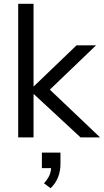

<svg xmlns="http://www.w3.org/2000/svg" viewBox="-20 -725 548 1013"><path d="M76 0V-705H157V-270H159L384 -486H487L220 -230V-274L508 0H405L159 -228H157V0ZM247 268 212 242Q234 218 242 197Q250 176 250 152L270 162H201V80H299V140Q299 177 286.5 209.5Q274 242 247 268Z"/></svg>

Font: Nunito Sans 12pt ExtraLight 12pt
Style: Regular
Weight: 400
Version: Version 3.101;gftools[0.9.27]